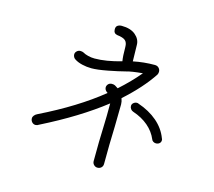

<svg xmlns="http://www.w3.org/2000/svg" viewBox="-114 -927 1228 1104"><g transform="rotate(15 500.0 -375.0)"><path d="M585 -385Q592 -366 592 -350L590 -219Q586 -110 586 6Q586 20 577 28.5Q568 37 554 37Q542 37 533 28Q524 19 524 6Q524 -114 528 -209Q530 -254 530 -338V-339Q382 -223 167 -115Q157 -108 147 -108Q134 -108 125.5 -117.5Q117 -127 117 -140Q117 -149 124 -157.5Q131 -166 142 -171Q356 -276 500 -393L496 -396Q481 -406 481 -423Q482 -434 490 -442Q498 -450 511 -450Q523 -450 530 -446Q533 -445 549 -434Q616 -494 667 -555Q600 -549 570 -540Q528 -529 468 -517.5Q408 -506 373 -506Q345 -506 317.5 -512.5Q290 -519 272 -531Q265 -535 261 -542.5Q257 -550 257 -558Q257 -569 266 -577.5Q275 -586 287 -586Q298 -586 306 -582Q317 -575 336.5 -570Q356 -565 376 -565Q444 -565 535 -591Q530 -620 530 -675Q530 -701 516.5 -713Q503 -725 467 -729Q445 -733 445 -758Q445 -774 455 -780.5Q465 -787 479 -787Q532 -787 561.5 -762Q591 -737 591 -703L593 -606Q655 -619 721 -619Q736 -619 745 -609.5Q754 -600 754 -587Q754 -578 750 -570Q691 -480 585 -385ZM872 -211Q872 -199 863.5 -192Q855 -185 843 -185Q834 -185 826.5 -190Q819 -195 817 -202Q799 -245 761.5 -277Q724 -309 670 -327Q661 -330 655 -338Q649 -346 649 -356Q649 -367 658 -374.5Q667 -382 678 -382Q684 -382 687 -380Q755 -357 802 -316.5Q849 -276 869 -222Q872 -218 872 -211Z"/></g></svg>

Font: Tsukimi Rounded
Style: Regular
Weight: 400
Designer: Takashi Funayama
Foundry: Takashi Funayama
Version: Version 1.032; ttfautohint (v1.8.3)